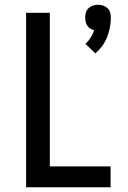

<svg xmlns="http://www.w3.org/2000/svg" viewBox="-20 -789 540 809"><path d="M382 -564 340 -604Q353 -616 362 -630.5Q371 -645 377 -662Q368 -664 360.5 -668.5Q353 -673 348 -680.5Q343 -688 341 -697Q339 -706 339 -715Q339 -726 342 -736.5Q345 -747 353 -754.5Q361 -762 371.5 -765.5Q382 -769 393 -769Q404 -769 414.5 -765.5Q425 -762 433 -754.5Q441 -747 444 -736.5Q447 -726 447 -715Q447 -693 443 -672.5Q439 -652 431 -632Q423 -612 410.5 -595Q398 -578 382 -564ZM90 0V-735H190V-88H446V0Z"/></svg>

Font: Iosevka Semibold
Style: Regular
Weight: 600
Monospace: yes
Designer: Belleve Invis
Foundry: Belleve Invis
Version: Version 33.2.3; ttfautohint (v1.8.4)